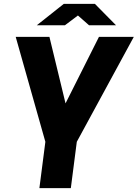

<svg xmlns="http://www.w3.org/2000/svg" viewBox="-20 -970 710 990"><path d="M578.1 -839.8H439L381.8 -890.1L314.9 -839.8H169.9L309.1 -950.2H469.2ZM376 -238.8 345.2 0H183.1L213.9 -238.8L61 -779.8H234.9L317.9 -437L490.2 -779.8H669.9Z"/></svg>

Font: Cooper Hewitt
Style: Bold Italic
Weight: 712
Designer: Village Type and Design LLC
Foundry: Cooper Hewitt Smithsonian Design Museum
Version: 1.000